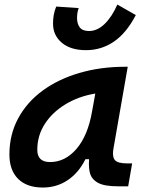

<svg xmlns="http://www.w3.org/2000/svg" viewBox="-20 -817 626 847"><path d="M168.9 10.3Q98.6 10.3 60.1 -27.8Q21.5 -65.9 21.5 -135.3Q21.5 -223.1 60.1 -294.7Q98.6 -366.2 167.7 -417Q236.8 -467.8 330.1 -495.1Q423.3 -522.5 532.2 -522.5H543.5L480.5 -161.6Q478.5 -149.4 478.5 -140.1Q478.5 -120.6 486.8 -110.8Q499.5 -96.2 541 -96.2H563L545.4 4.9H499.5Q440.4 4.9 412.4 -10.5Q384.3 -25.9 377 -53.2Q372.1 -71.8 372.1 -93.3Q372.1 -103.5 373 -114.7H356.9Q327.1 -54.7 278.6 -22.2Q230 10.3 168.9 10.3ZM200.7 -102.1Q267.6 -102.1 317.6 -160.4Q367.7 -218.8 386.2 -325.7L400.4 -404.3Q326.7 -392.1 268.8 -356.9Q210.9 -321.8 177.7 -270.3Q144.5 -218.8 144.5 -156.2Q144.5 -102.1 200.7 -102.1ZM359.4 -595.7Q291.5 -595.7 252.7 -628.4Q213.9 -661.1 213.9 -712.9Q213.9 -731.9 217 -750.5Q220.2 -769 228 -788.1L327.1 -781.2Q322.3 -767.6 321 -756.8Q319.8 -746.1 319.8 -737.8Q319.8 -712.4 331.8 -696.3Q343.8 -680.2 373 -680.2Q409.2 -680.2 441.4 -711.2Q473.6 -742.2 497.6 -796.9L579.1 -750.5Q537.6 -670.9 482.4 -633.3Q427.2 -595.7 359.4 -595.7Z"/></svg>

Font: CaskaydiaCove NFP SemiBold
Style: Italic
Weight: 600
Italic angle: -10°
Designer: Aaron Bell
Foundry: Saja Typeworks
Version: Version 2111.001; VTT 6.35;Nerd Fonts 3.1.1